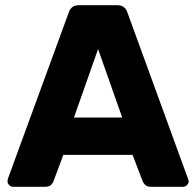

<svg xmlns="http://www.w3.org/2000/svg" viewBox="-20 -720 756 740"><path d="M30 0Q22 0 15.5 -6.5Q9 -13 9 -21Q9 -26 10 -30L245 -672Q248 -683 257.5 -691.5Q267 -700 284 -700H432Q449 -700 458.5 -691.5Q468 -683 471 -672L705 -30Q707 -26 707 -21Q707 -13 700.5 -6.5Q694 0 685 0H562Q547 0 539.5 -7.5Q532 -15 530 -21L491 -123H224L186 -21Q184 -15 177 -7.5Q170 0 153 0ZM265 -267H451L358 -531Z"/></svg>

Font: Rubik Light
Style: Bold
Weight: 700
Version: Version 2.104